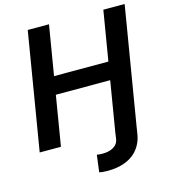

<svg xmlns="http://www.w3.org/2000/svg" viewBox="-133 -832 1015 1150"><g transform="rotate(-15 374.0 -257.5)"><path d="M495 0 490.1 34.8C485.1 87 436.1 104.4 389.6 104.4C381.4 104.4 363.6 104 353.3 101.6L339.8 206.7C346.9 209.5 370.7 212 389.9 212C555 212 608.3 119 620 44.7L627.1 0L747.9 -727.3H615.8L564.6 -419.4H227.6L278.8 -727.3H147L26.3 0H158L209.2 -308.9H546.2Z"/></g></svg>

Font: Margiela Sans Semi Bold
Style: Italic
Weight: 600
Italic angle: -9.39999°
Designer: Stefan Endress, Andreas Faust
Version: Version 1.100;FEAKit 1.0